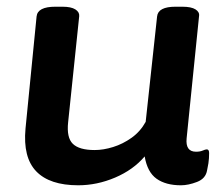

<svg xmlns="http://www.w3.org/2000/svg" viewBox="-20 -545 665 572"><path d="M213 7Q128 7 88 -34.5Q48 -76 56 -162L89 -496Q92 -525 145 -525H166Q192 -525 204.5 -517Q217 -509 216 -497L183 -181Q178 -135 197 -116.5Q216 -98 262 -98Q288 -98 317 -107Q346 -116 372 -134.5Q398 -153 414 -182L448 -496Q451 -525 503 -525H523Q550 -525 562.5 -517Q575 -509 573 -497L536 -133Q532 -93 564 -93Q576 -93 584 -96.5Q592 -100 596 -100Q603 -100 603 -89Q603 -86 602.5 -73.5Q602 -61 597 -38Q593 -13 567 -3Q541 7 519 7Q474 7 446.5 -12.5Q419 -32 411 -79Q377 -39 323 -16Q269 7 213 7Z"/></svg>

Font: Asap Semi Expanded Semi Expanded SemiBold
Style: Italic
Weight: 600
Width: 6
Italic angle: -6°
Designer: Pablo Cosgaya
Foundry: Omnibus-Type
Version: Version 3.001; ttfautohint (v1.8.4.7-5d5b)